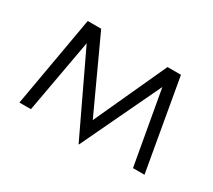

<svg xmlns="http://www.w3.org/2000/svg" viewBox="-108 -711 1043 940"><g transform="rotate(30 413.5 -240.5)"><path d="M200 -416 125 0H60L150 -513H226L414 -105L601 -513H677L767 0H702L628 -416L415 32H413Z"/></g></svg>

Font: Lineal Light
Style: Regular
Weight: 300
Designer: Created by Frank Adebiaye with contributions from Anton Moglia & Ariel Martín Pérez
Created by Frank ADEBIAYE with FontF
Foundry: Velvetyne Type Foundry
Version: Version 2.000